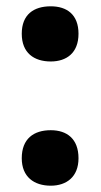

<svg xmlns="http://www.w3.org/2000/svg" viewBox="-20 -577 319 609"><path d="M49 -470C49 -409 88 -382 141 -382C191 -382 229 -409 229 -470C229 -531 192 -557 141 -557C87 -557 49 -531 49 -470ZM49 -75C49 -16 88 12 141 12C191 12 229 -16 229 -75C229 -137 192 -164 141 -164C87 -164 49 -137 49 -75Z"/></svg>

Font: Noto Sans Lao Looped UI SmCd ExBd
Style: Regular
Weight: 800
Width: 4
Designer: Mark Frömberg, Ben Mitchell
Foundry: The Fontpad Ltd
Version: Version 1.001